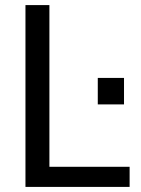

<svg xmlns="http://www.w3.org/2000/svg" viewBox="-20 -709 553 754"><path d="M80 25V-689H174V-54H489V25ZM364 -299V-403H467V-299Z"/></svg>

Font: LINE Seed Sans KR Regular
Style: Regular
Weight: 400
Designer: LINE VX Design & Sandoll Inc & Dalton Maag Ltd
Foundry: Sandoll Inc.
Version: Version 1.000